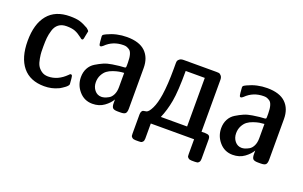

<svg xmlns="http://www.w3.org/2000/svg" viewBox="-76 -813 2020 1278"><g transform="rotate(20 933.5 -174.0)"><path d="M32.2 -236.8Q32.2 -356.9 85.7 -421.9Q139.2 -486.8 242.2 -486.8Q287.1 -486.8 313 -479Q338.9 -471.2 372.1 -452.1Q388.2 -439 389.2 -434.1Q389.2 -432.1 381.8 -397Q378.9 -378.9 376.5 -374Q374 -369.1 368.2 -369.1Q363.3 -369.1 354 -377.9Q327.1 -398.9 304 -408Q280.8 -417 243.2 -417Q209 -417 187.5 -400.4Q166 -383.8 157 -353.5Q147.9 -323.2 145.5 -298.1Q143.1 -272.9 143.1 -237.8Q143.1 -213.9 143.6 -198.5Q144 -183.1 148.9 -154.1Q153.8 -125 163.3 -106.9Q172.9 -88.9 192.4 -74.5Q211.9 -60.1 240.2 -60.1Q309.1 -60.1 366.2 -117.2Q373 -126 378.9 -126Q385.7 -126 387.9 -121.1Q390.1 -116.2 392.1 -98.1Q395 -74.2 395 -62Q395 -56.2 388.9 -49.1Q382.8 -42 374 -35.4Q365.2 -28.8 356.7 -23.4Q348.1 -18.1 341.8 -14.2L335 -11.2Q291 9.8 237.8 9.8Q137.7 9.8 85 -54.2Q32.2 -118.7 32.2 -236.8Z M447.8 -131.8Q447.8 -167 462.4 -194.6Q477.1 -222.2 503.9 -238.5Q530.8 -254.9 555.9 -265.9Q581.1 -276.9 615 -282Q648.9 -287.1 663.8 -288.6Q678.7 -290 697.8 -291Q705.6 -292 707.3 -294.4Q709 -296.9 709 -310.1V-330.1Q709 -364.3 702.4 -386.2Q695.8 -408.2 682.9 -416Q669.9 -423.8 661.9 -426Q653.8 -428.2 642.1 -428.2Q567.9 -428.2 517.1 -377.9Q505.9 -368.2 501 -368.2Q494.1 -368.2 491.9 -373.5Q489.7 -378.9 487.8 -397Q484.9 -420.9 484.9 -433.1Q484.9 -440.9 488.8 -444.6Q492.7 -448.2 508.8 -456.1Q572.8 -486.8 646 -486.8Q733.9 -486.8 776.9 -445.3Q819.8 -403.8 819.8 -331.1V-43.9Q819.8 -18.1 810.8 -9Q801.8 0 775.9 0H755.9Q729 0 720.5 -9.5Q711.9 -19 711.9 -43.9V-68.8Q695.8 -40 661.4 -15.1Q627 9.8 579.1 9.8Q522 9.8 484.9 -33Q447.8 -75.7 447.8 -131.8ZM552.7 -133.8Q552.7 -100.6 571.8 -77.4Q590.8 -54.2 620.1 -54.2Q629.9 -54.2 641.8 -57.6Q653.8 -61 670.4 -70.1Q687 -79.1 698 -101.1Q709 -123 709 -154.8V-255.9Q690.9 -254.9 673.8 -252Q656.7 -249 633.3 -241Q609.9 -232.9 593.3 -220.5Q576.7 -208 564.7 -185.3Q552.7 -162.6 552.7 -133.8Z M899.4 -30.8Q899.4 -44.9 904.1 -52.5Q908.7 -60.1 913.1 -61.5Q917.5 -63 926 -64Q934.6 -64.9 936.5 -65.9Q952.6 -70.8 970.7 -107.9Q988.8 -145 998.5 -208Q1009.8 -283.2 1009.8 -392.1V-432.1Q1009.8 -443.4 1011.7 -450.2Q1013.7 -457 1023.7 -464.6Q1033.7 -472.2 1052.7 -472.2H1283.7Q1295.9 -472.2 1302.2 -471.2Q1308.6 -470.2 1317.6 -460.2Q1326.7 -450.2 1326.7 -431.2V-64H1353.5Q1371.6 -64 1380.1 -57.4Q1388.7 -50.8 1388.7 -30.8V106Q1388.7 121.1 1382.6 128.7Q1376.5 136.2 1370.6 137.7Q1364.7 139.2 1353.5 139.2H1330.6Q1315.4 139.2 1307.4 132.6Q1299.3 126 1298.3 120.6Q1297.4 115.2 1297.4 104V0H990.7V106.9Q990.7 122.1 984.1 129.6Q977.5 137.2 971.4 138.2Q965.3 139.2 954.6 139.2H932.6Q917.5 139.2 909.4 132.6Q901.4 126 900.4 120.6Q899.4 115.2 899.4 104ZM1038.6 -64H1224.6V-408.2H1089.4Q1089.4 -263.2 1076.4 -192.1Q1063.5 -121.1 1038.6 -64Z M1441.4 -131.8Q1441.4 -167 1456.1 -194.6Q1470.7 -222.2 1497.6 -238.5Q1524.4 -254.9 1549.6 -265.9Q1574.7 -276.9 1608.6 -282Q1642.6 -287.1 1657.5 -288.6Q1672.4 -290 1691.4 -291Q1699.2 -292 1700.9 -294.4Q1702.6 -296.9 1702.6 -310.1V-330.1Q1702.6 -364.3 1696 -386.2Q1689.5 -408.2 1676.5 -416Q1663.6 -423.8 1655.5 -426Q1647.5 -428.2 1635.7 -428.2Q1561.5 -428.2 1510.7 -377.9Q1499.5 -368.2 1494.6 -368.2Q1487.8 -368.2 1485.6 -373.5Q1483.4 -378.9 1481.4 -397Q1478.5 -420.9 1478.5 -433.1Q1478.5 -440.9 1482.4 -444.6Q1486.3 -448.2 1502.4 -456.1Q1566.4 -486.8 1639.6 -486.8Q1727.5 -486.8 1770.5 -445.3Q1813.5 -403.8 1813.5 -331.1V-43.9Q1813.5 -18.1 1804.4 -9Q1795.4 0 1769.5 0H1749.5Q1722.7 0 1714.1 -9.5Q1705.6 -19 1705.6 -43.9V-68.8Q1689.5 -40 1655 -15.1Q1620.6 9.8 1572.8 9.8Q1515.6 9.8 1478.5 -33Q1441.4 -75.7 1441.4 -131.8ZM1546.4 -133.8Q1546.4 -100.6 1565.4 -77.4Q1584.5 -54.2 1613.8 -54.2Q1623.5 -54.2 1635.5 -57.6Q1647.5 -61 1664.1 -70.1Q1680.7 -79.1 1691.7 -101.1Q1702.6 -123 1702.6 -154.8V-255.9Q1684.6 -254.9 1667.5 -252Q1650.4 -249 1627 -241Q1603.5 -232.9 1586.9 -220.5Q1570.3 -208 1558.3 -185.3Q1546.4 -162.6 1546.4 -133.8Z"/></g></svg>

Font: CMU Sans Serif Demi Condensed
Style: DemiCondensed
Weight: 600
Width: 3
Version: Version 0.7.0